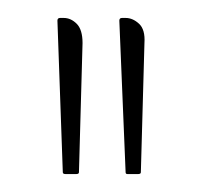

<svg xmlns="http://www.w3.org/2000/svg" viewBox="-20 -576 226 214"><path d="M50 -384 44 -553Q44 -556 47 -556H51Q59 -556 65.5 -549.5Q72 -543 72 -528L68 -384Q68 -382 65 -382H53Q50 -382 50 -384ZM120 -384 113 -553Q113 -556 116 -556H120Q128 -556 135 -549.5Q142 -543 141 -528L137 -384Q137 -382 134 -382H122Q120 -382 120 -384Z"/></svg>

Font: Zain ExtraLight
Style: Regular
Weight: 200
Designer: Zain,Boutros
Foundry: Mobile Telecommunications Company (Zain), 2024
Version: Version 1.51; ttfautohint (v1.8.4)